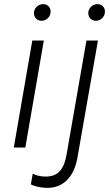

<svg xmlns="http://www.w3.org/2000/svg" viewBox="-20 -717 536 933"><path d="M47 0H103L193 -520H137ZM182 -616C205 -616 226 -635 226 -661C226 -681 211 -697 190 -697C166 -697 145 -678 145 -653C145 -632 160 -616 182 -616ZM211 196C284 196 339 146 356 51L456 -520H400L303 37C289 113 257 141 201 141C178 141 156 136 139 127L130 179C153 191 186 196 211 196ZM446 -616C469 -616 490 -635 490 -661C490 -681 475 -697 454 -697C430 -697 409 -678 409 -653C409 -632 424 -616 446 -616Z"/></svg>

Font: Fixel Display 20240404 Light
Style: Italic
Weight: 300
Italic angle: -10°
Designer: AlfaBravo + MacPaw
Foundry: Kyrylo Tkachov, Marchela Mozhyna, Serhii Makarenko, Maria Weinstein, Zakhar Kryvoshyya
Version: Version 1.211;Glyphs 3.2 (3225)